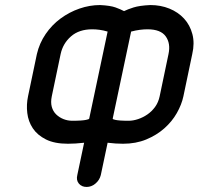

<svg xmlns="http://www.w3.org/2000/svg" viewBox="-20 -743 786 760"><path d="M471 -699Q485 -706 508.5 -713.5Q532 -721 575 -723Q616 -723 650.5 -709Q685 -695 708.5 -669.5Q732 -644 741.5 -608Q751 -572 741 -529L706 -362Q699 -329 680 -295.5Q661 -262 630.5 -235Q600 -208 559 -191Q518 -174 467 -174Q453 -174 437.5 -175Q422 -176 406 -178L379 -50Q374 -30 358 -16.5Q342 -3 323 -3Q303 -3 292 -16.5Q281 -30 286 -50L313 -178Q295 -176 279 -175Q263 -174 249 -174Q196 -174 162 -191Q128 -208 110 -235Q92 -262 88 -295.5Q84 -329 91 -362L126 -529Q136 -572 160.5 -608Q185 -644 219.5 -669.5Q254 -695 294.5 -709Q335 -723 376 -723Q417 -721 437.5 -713.5Q458 -706 471 -699ZM185 -362Q180 -338 185 -320Q190 -302 202.5 -290Q215 -278 231.5 -271.5Q248 -265 266 -265Q287 -265 300.5 -266Q314 -267 320.5 -268.5Q327 -270 330 -271L333 -273L406 -618Q389 -623 374 -625Q359 -627 345 -627Q293 -627 261 -599Q229 -571 220 -529ZM647 -529Q656 -571 636 -599Q616 -627 564 -627Q550 -627 534 -625Q518 -623 499 -618L426 -273L428 -271Q430 -270 436.5 -268.5Q443 -267 455.5 -266Q468 -265 489 -265Q507 -265 526.5 -271.5Q546 -278 563.5 -290Q581 -302 594 -320Q607 -338 612 -362Z"/></svg>

Font: VDS
Style: Italic
Weight: 400
Designer: artmaker
Foundry: artmaker
Version: Version 1.000 2009 initial release